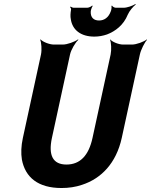

<svg xmlns="http://www.w3.org/2000/svg" viewBox="-20 -935 759 965"><path d="M314 -108C246 -108 222 -154 241 -242L332 -661C337 -685 359 -722 374 -735L372 -737C356 -725 318 -711 295 -711H251C228 -711 194 -725 184 -737L182 -735C188 -722 191 -685 186 -661L95 -242C86 -201 85 -164 90 -133C107 -43 172 10 289 10C325 10 360 5 392 -6C488 -37 564 -114 592 -242L683 -661C688 -685 707 -722 719 -735L718 -737C703 -725 666 -711 643 -711H599C576 -711 543 -725 534 -737L533 -735C539 -722 541 -685 536 -661L445 -242C426 -154 383 -108 314 -108ZM478 -832C451 -832 435 -847 436 -876C436 -884 442 -900 446 -905L443 -907C439 -902 426 -896 418 -896H350C345 -896 338 -900 335 -902L332 -899C335 -897 338 -891 337 -886C334 -869 333 -852 336 -838C344 -784 387 -751 454 -751C476 -751 498 -755 518 -762C560 -778 601 -809 622 -861C630 -880 650 -903 662 -912L661 -915C647 -906 619 -896 601 -896H562C555 -896 545 -902 543 -907L540 -905C542 -900 540 -884 536 -876C525 -847 504 -832 478 -832Z"/></svg>

Font: Asimov
Style: EdgeExtremeIt
Weight: 500
Designer: Google
Version: Version 2.000980: 2014